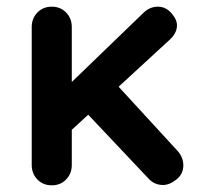

<svg xmlns="http://www.w3.org/2000/svg" viewBox="-20 -555 609 575"><path d="M135 0Q109 0 92 -17.5Q75 -35 75 -61V-474Q75 -500 92 -517.5Q109 -535 135 -535Q161 -535 178 -517.5Q195 -500 195 -474V-61Q195 -35 178 -17.5Q161 0 135 0ZM453 -535Q476 -535 493 -516Q510 -497 510 -479Q510 -455 486 -434L185 -157L180 -295L409 -516Q428 -535 453 -535ZM468 -1Q442 -1 424 -21L239 -217L330 -301L510 -105Q529 -85 529 -60Q529 -34 508.5 -17.5Q488 -1 468 -1Z"/></svg>

Font: zvoove
Style: Bold
Weight: 700
Designer: Vernon Adams (Nunito) & Andrew Paglinawan (Quicksand)
Foundry: zvoove
Version: Version 3.006